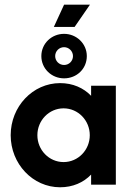

<svg xmlns="http://www.w3.org/2000/svg" viewBox="-20 -778 554 809"><path d="M206.9 -664.6H294.4L359 -758.3H250ZM250 -447.9C303.5 -447.9 345.8 -488.2 345.8 -541.7C345.8 -594.4 302.1 -635.4 250 -635.4C197.2 -635.4 154.2 -594.4 154.2 -541.7C154.2 -488.9 197.2 -447.9 250 -447.9ZM250 -504.2C229.2 -504.2 212.5 -520.8 212.5 -541.7C212.5 -562.5 229.2 -579.2 250 -579.2C270.1 -579.2 287.5 -562.5 287.5 -541.7C287.5 -520.8 270.8 -504.2 250 -504.2ZM233.3 11.1C286.8 11.1 331.9 -9 363.9 -42.4V0H468.1V-416.7H363.9V-374.3C331.9 -407.6 286.8 -427.8 233.3 -427.8C118.1 -427.8 25 -329.2 25 -208.3C25 -87.5 118.1 11.1 233.3 11.1ZM247.9 -95.1C186.8 -95.1 137.5 -145.8 137.5 -208.3C137.5 -270.8 186.8 -321.5 247.9 -321.5C309 -321.5 358.3 -270.8 358.3 -208.3C358.3 -145.8 309 -95.1 247.9 -95.1Z"/></svg>

Font: Afacad
Style: Bold
Weight: 700
Designer: Kristian Moeller
Foundry: Dicotype
Version: Version 1.000